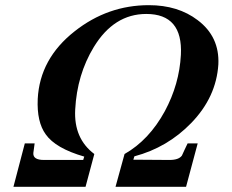

<svg xmlns="http://www.w3.org/2000/svg" viewBox="-20 -723 898 743"><path d="M825 -474Q817 -347 720 -247Q628 -152 500 -118L496 -105L636 -104Q672 -104 684 -121Q689 -133 695 -145Q701 -157 706 -168H745L700 0H427L462 -127Q557 -181 618 -293Q674 -397 680 -511Q688 -669 546 -669Q421 -669 343 -541Q278 -434 271 -299Q265 -187 345 -127L311 0H32L76 -168H114Q113 -162 112 -153Q111 -144 109 -131Q107 -104 150 -104H302L306 -117Q195 -149 157 -203Q122 -251 126 -340Q134 -496 269 -602Q397 -703 556 -703Q669 -703 745 -645Q830 -581 825 -474Z"/></svg>

Font: GFS Didot
Style: Bold Italic
Weight: 700
Italic angle: -12°
Designer: Designed by Takis Katsoulidis and George D. Matthiopoulos.
Foundry: Designed by Takis Katsoulidis and George D. Matthiopoulos.
Version: Version 1.0